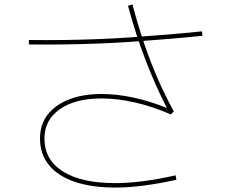

<svg xmlns="http://www.w3.org/2000/svg" viewBox="-20 -815 1040 864"><path d="M499 29Q392 29 316 3Q240 -23 200 -72.5Q160 -122 160 -192Q160 -254 194 -298.5Q228 -343 290.5 -367.5Q353 -392 437 -392Q505 -392 580 -376Q655 -360 731 -329Q679 -430 635 -544.5Q591 -659 556 -789L576 -795Q600 -704 628.5 -620Q657 -536 690.5 -459.5Q724 -383 762 -314L749 -300Q669 -335 589 -353.5Q509 -372 437 -372Q318 -372 249 -323.5Q180 -275 180 -192Q180 -96 263 -43.5Q346 9 499 9Q616 9 770 -26L774 -6Q697 11 628 20Q559 29 499 29ZM110 -615V-635Q188 -634 266 -635Q344 -636 421.5 -639Q499 -642 577 -647.5Q655 -653 733 -659.5Q811 -666 889 -674L891 -654Q813 -646 735 -639.5Q657 -633 579 -627.5Q501 -622 422.5 -619Q344 -616 266 -615Q188 -614 110 -615Z"/></svg>

Font: Murecho Thin
Style: Regular
Weight: 100
Designer: Neil Summerour
Foundry: Positype
Version: Version 1.010